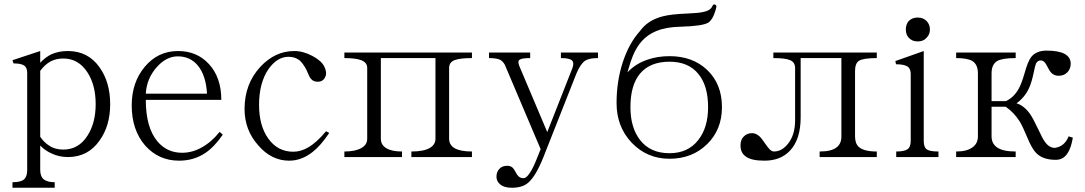

<svg xmlns="http://www.w3.org/2000/svg" viewBox="-20 -718 4965 879"><path d="M164.1 -91.8V-393.6Q185.5 -422.9 212.9 -437.5Q238.3 -450.2 269.5 -450.2Q339.8 -450.2 380.9 -385.7Q418 -328.1 418 -241.2Q418 -155.3 380.9 -97.7Q340.8 -33.2 269.5 -33.2Q230.5 -33.2 203.1 -52.7Q182.6 -65.4 164.1 -91.8ZM37.1 141.6H230.5V116.2Q197.3 116.2 180.7 103.5Q164.1 89.8 164.1 59.6V-51.8Q186.5 -28.3 215.8 -15.6Q250 1 291 1Q382.8 1 435.5 -74.2Q484.4 -141.6 484.4 -241.2Q484.4 -341.8 435.5 -410.2Q382.8 -484.4 291 -484.4Q249 -484.4 215.8 -469.7Q187.5 -456.1 164.1 -430.7V-484.4L37.1 -442.4L42 -427.7Q76.2 -427.7 90.8 -418Q104.5 -408.2 104.5 -383.8V59.6Q104.5 90.8 89.8 103.5Q75.2 116.2 37.1 116.2Z M985.4 -114.3Q948.2 -67.4 903.3 -43Q860.4 -18.6 813.5 -18.6Q744.1 -18.6 700.2 -71.3Q647.5 -134.8 647.5 -260.7H993.2Q993.2 -363.3 936.5 -424.8Q881.8 -484.4 794.9 -484.4Q703.1 -484.4 642.6 -412.1Q583 -340.8 583 -235.4Q583 -123 644.5 -51.8Q706.1 17.6 799.8 17.6Q867.2 17.6 919.9 -17.6Q961.9 -45.9 1000 -101.6ZM927.7 -289.1H647.5Q651.4 -358.4 697.3 -410.2Q741.2 -460 793.9 -460Q850.6 -460 885.7 -418Q922.9 -373 927.7 -289.1Z M1487.3 -109.4 1472.7 -117.2Q1429.7 -65.4 1390.6 -43Q1357.4 -23.4 1322.3 -23.4Q1251 -23.4 1208 -84Q1166 -142.6 1166 -238.3Q1166 -337.9 1209 -401.4Q1249 -458 1300.8 -458Q1330.1 -458 1350.6 -442.4Q1366.2 -429.7 1382.8 -398.4L1389.6 -382.8Q1397.5 -363.3 1404.3 -356.4Q1415 -343.8 1434.6 -343.8Q1459 -343.8 1468.8 -365.2Q1478.5 -385.7 1464.8 -413.1Q1451.2 -440.4 1410.2 -461.9Q1368.2 -484.4 1327.1 -484.4Q1239.3 -484.4 1171.9 -412.1Q1099.6 -334 1099.6 -218.8Q1099.6 -123 1162.1 -52.7Q1222.7 17.6 1303.7 17.6Q1360.4 17.6 1410.2 -21.5Q1448.2 -50.8 1487.3 -109.4Z M1556.6 -24.4V1H1820.3V-24.4Q1772.5 -24.4 1748 -40Q1723.6 -54.7 1723.6 -83V-452.1H1973.6V-83Q1973.6 -54.7 1946.3 -40Q1918.9 -24.4 1863.3 -24.4V1H2140.6V-24.4Q2086.9 -24.4 2060.5 -40Q2036.1 -54.7 2036.1 -83V-407.2Q2036.1 -432.6 2060.5 -442.4Q2085 -452.1 2140.6 -452.1V-477.5H1556.6V-452.1Q1608.4 -452.1 1633.8 -442.4Q1661.1 -431.6 1661.1 -407.2V-83Q1661.1 -54.7 1633.8 -40Q1606.4 -24.4 1556.6 -24.4Z M2218.8 -477.5V-452.1Q2253.9 -452.1 2269.5 -444.3Q2281.2 -438.5 2291 -421.9L2455.1 -35.2L2435.5 13.7Q2419.9 52.7 2405.3 74.2Q2389.6 97.7 2377 97.7Q2362.3 97.7 2353.5 88.9Q2347.7 84 2340.8 70.3Q2333 55.7 2327.1 49.8Q2317.4 41 2301.8 41Q2278.3 41 2265.6 55.7Q2252.9 69.3 2252.9 90.8Q2252.9 111.3 2268.6 125Q2287.1 141.6 2323.2 141.6Q2372.1 141.6 2398.4 118.2Q2433.6 87.9 2468.8 -1L2619.1 -381.8Q2637.7 -425.8 2659.2 -440.4Q2677.7 -452.1 2717.8 -452.1V-477.5H2547.9V-452.1Q2586.9 -452.1 2598.6 -441.4Q2609.4 -430.7 2600.6 -406.2L2485.4 -113.3L2357.4 -416Q2348.6 -437.5 2358.4 -444.3Q2368.2 -452.1 2407.2 -452.1V-477.5Z M3239.3 -686.5Q3230.5 -668.9 3199.2 -663.1Q3179.7 -658.2 3128.9 -656.2Q3050.8 -653.3 3011.7 -642.6Q2945.3 -625 2910.2 -576.2Q2858.4 -518.6 2830.1 -429.7Q2802.7 -343.8 2802.7 -246.1Q2802.7 -137.7 2872.1 -64.5Q2942.4 8.8 3044.9 8.8Q3149.4 8.8 3217.8 -58.6Q3285.2 -125 3285.2 -227.5Q3285.2 -333 3217.8 -397.5Q3151.4 -460.9 3044.9 -460.9Q2990.2 -460.9 2942.4 -444.3Q2887.7 -424.8 2852.5 -386.7L2854.5 -393.6Q2868.2 -441.4 2877.9 -463.9Q2894.5 -502.9 2917 -528.3Q2944.3 -559.6 2985.4 -576.2Q3031.2 -594.7 3096.7 -595.7Q3193.4 -598.6 3220.7 -613.3Q3246.1 -627.9 3259.8 -686.5Q3259.8 -696.3 3252 -697.3Q3245.1 -699.2 3242.2 -691.4ZM3044.9 -435.5Q3131.8 -435.5 3176.8 -379.9Q3221.7 -326.2 3221.7 -227.5Q3221.7 -133.8 3176.8 -77.1Q3129.9 -16.6 3044.9 -16.6Q2957 -16.6 2910.2 -77.1Q2866.2 -133.8 2866.2 -227.5Q2866.2 -327.1 2909.2 -379.9Q2955.1 -435.5 3044.9 -435.5Z M3620.1 -406.2V-168Q3620.1 -100.6 3587.9 -60.5Q3559.6 -24.4 3523.4 -24.4Q3512.7 -24.4 3502 -36.1Q3495.1 -43 3482.4 -61.5Q3466.8 -85 3457 -93.8Q3440.4 -108.4 3423.8 -108.4Q3399.4 -108.4 3384.8 -92.8Q3370.1 -78.1 3370.1 -52.7Q3370.1 -18.6 3393.6 -2Q3418.9 17.6 3479.5 17.6Q3553.7 17.6 3596.7 -28.3Q3645.5 -80.1 3645.5 -180.7V-452.1H3832V-92.8Q3832 -59.6 3809.6 -43Q3786.1 -24.4 3732.4 -24.4V1H3994.1V-24.4Q3935.5 -24.4 3912.1 -44.9Q3894.5 -60.5 3894.5 -93.8V-392.6Q3894.5 -427.7 3912.1 -439.5Q3932.6 -452.1 3994.1 -452.1V-477.5H3520.5V-452.1Q3576.2 -452.1 3597.7 -442.4Q3620.1 -432.6 3620.1 -406.2Z M4083 1H4276.4V-24.4Q4236.3 -24.4 4222.7 -34.2Q4209 -43.9 4209 -73.2V-484.4L4079.1 -438.5L4082 -423.8Q4121.1 -423.8 4136.7 -412.1Q4149.4 -401.4 4149.4 -378.9V-73.2Q4149.4 -43.9 4133.8 -34.2Q4119.1 -24.4 4083 -24.4ZM4181.6 -637.7Q4155.3 -637.7 4139.6 -621.1Q4127 -605.5 4127 -583Q4127 -560.5 4139.6 -545.9Q4155.3 -528.3 4181.6 -528.3Q4208 -528.3 4222.7 -545.9Q4237.3 -560.5 4237.3 -583Q4237.3 -605.5 4222.7 -621.1Q4207 -637.7 4181.6 -637.7Z M4357.4 -24.4V1H4629.9V-24.4Q4571.3 -24.4 4544.9 -43Q4519.5 -60.5 4519.5 -93.8V-229.5H4584Q4622.1 -203.1 4647.5 -163.1Q4662.1 -139.6 4681.6 -91.8Q4704.1 -37.1 4723.6 -17.6Q4753.9 13.7 4813.5 13.7Q4846.7 13.7 4866.2 -14.6Q4883.8 -40 4891.6 -87.9L4872.1 -93.8Q4864.3 -72.3 4847.7 -57.6Q4831.1 -43.9 4809.6 -41Q4784.2 -41 4764.6 -67.4Q4752.9 -83 4732.4 -127.9Q4710 -175.8 4694.3 -198.2Q4668 -234.4 4633.8 -245.1Q4671.9 -272.5 4691.4 -315.4Q4703.1 -340.8 4712.9 -387.7Q4718.8 -417 4722.7 -426.8Q4730.5 -441.4 4744.1 -441.4Q4754.9 -441.4 4762.7 -432.6Q4767.6 -427.7 4775.4 -412.1Q4785.2 -392.6 4793 -384.8Q4805.7 -371.1 4827.1 -371.1Q4851.6 -371.1 4867.2 -387.7Q4881.8 -403.3 4881.8 -426.8Q4881.8 -456.1 4853.5 -471.7Q4825.2 -486.3 4771.5 -486.3Q4723.6 -486.3 4700.2 -456.1Q4685.5 -436.5 4670.9 -383.8Q4656.2 -333 4643.6 -311.5Q4622.1 -272.5 4585 -254.9H4519.5V-381.8Q4519.5 -422.9 4544.9 -438.5Q4568.4 -452.1 4629.9 -452.1V-477.5H4357.4V-452.1Q4409.2 -452.1 4431.6 -438.5Q4457 -422.9 4457 -381.8V-93.8Q4457 -60.5 4431.6 -43Q4406.2 -24.4 4357.4 -24.4Z"/></svg>

Font: Batang
Style: Regular
Weight: 400
Version: Version 2.21